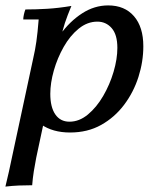

<svg xmlns="http://www.w3.org/2000/svg" viewBox="-22 -475 585 710"><path d="M-2 215Q5 186 11 159.5Q17 133 22 108L101 -260Q108 -290 112.5 -321.5Q117 -353 121 -403H64Q64 -411 66.5 -422Q69 -433 72 -440Q111 -440 152.5 -442.5Q194 -445 242 -453Q227 -417 218 -390Q209 -363 203.5 -333.5Q198 -304 191 -260L161 -191L160 -117L112 108Q107 133 103 158.5Q99 184 97 210Q71 210 47.5 211Q24 212 -2 215ZM378 -455Q439 -455 473.5 -415Q508 -375 508 -304Q508 -247 490 -190.5Q472 -134 437 -87.5Q402 -41 352 -13Q302 15 237 15Q173 15 130 -15Q87 -45 79 -95L127 -127Q127 -184 146.5 -241.5Q166 -299 201 -347.5Q236 -396 281.5 -425.5Q327 -455 378 -455ZM338 -395Q301 -395 269 -369Q237 -343 213.5 -301.5Q190 -260 177 -214Q164 -168 164 -128Q164 -79 182.5 -52Q201 -25 235 -25Q271 -25 303 -51.5Q335 -78 359.5 -120Q384 -162 398 -209.5Q412 -257 412 -298Q412 -347 391 -371Q370 -395 338 -395Z"/></svg>

Font: Poltawski Nowy
Style: Italic
Weight: 400
Italic angle: -12°
Designer: Adam Pótawski, Mateusz Machalski, Borys Kosmynka, Ania Wieluska
Foundry: Capitalics.wtf
Version: Version 1.001;gftools[0.9.25]